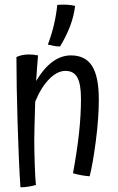

<svg xmlns="http://www.w3.org/2000/svg" viewBox="-20 -762 501 818"><path d="M126 -167Q126 -120 128 -60.5Q130 -1 133 26Q120 30 102 33Q84 36 67 36Q60 -69 55 -236Q50 -403 50 -519Q60 -524 74 -527Q88 -530 103 -530Q113 -530 122.5 -529Q132 -528 142 -526Q140 -508 137.5 -468.5Q135 -429 134 -417Q167 -472 204 -499Q241 -526 282 -526Q344 -526 372.5 -480.5Q401 -435 401 -338Q401 -260 388.5 -163Q376 -66 362 -11Q346 -12 326.5 -15.5Q307 -19 291 -24Q309 -122 317 -198Q325 -274 325 -341Q325 -404 309.5 -432Q294 -460 259 -460Q224 -460 189.5 -425Q155 -390 130 -329Q128 -257 127 -224Q126 -191 126 -167ZM300 -737Q295 -694 279 -651.5Q263 -609 236 -564Q224 -564 212 -566Q200 -568 184 -572Q201 -618 210.5 -659.5Q220 -701 224 -741Q242 -743 263 -742Q284 -741 300 -737Z"/></svg>

Font: Atma
Style: Regular
Weight: 400
Designer: Gregori Vincens, Jeremie Hornus, Riccardo Olocco, Yoann Minet.
Foundry: black foundry
Version: Version 1.102;PS 1.100;hotconv 1.0.86;makeotf.lib2.5.63406